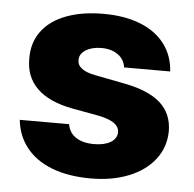

<svg xmlns="http://www.w3.org/2000/svg" viewBox="-44 -582 642 636"><g transform="rotate(5 276.5 -263.5)"><path d="M278.3 -423.8Q247.1 -423.8 226.3 -410.9Q205.6 -397.9 206.1 -377.9Q204.6 -343.8 266.6 -332L367.2 -312.5Q446.3 -296.9 485.1 -261.7Q523.9 -226.6 524.4 -168.9Q523.9 -115.7 492.9 -75.2Q461.9 -34.7 406.7 -12.5Q351.6 9.8 280.3 9.8Q205.6 9.8 151.1 -11.2Q96.7 -32.2 65.7 -71.3Q34.7 -110.4 29.3 -163.1H193.4Q197.8 -134.8 220.9 -119.6Q244.1 -104.5 281.2 -104.5Q315.4 -104.5 336.2 -116.9Q356.9 -129.4 357.4 -151.4Q356.4 -168.9 340.3 -180.4Q324.2 -191.9 290 -199.2L199.2 -215.8Q121.1 -230.5 81.5 -269.3Q42 -308.1 43 -369.1Q42.5 -421.4 70.6 -459.2Q98.6 -497.1 151.4 -517.1Q204.1 -537.1 275.4 -537.1Q346.2 -537.1 398.2 -516.4Q450.2 -495.6 479.2 -457.3Q508.3 -418.9 511.7 -366.2H358.4Q355 -392.6 333.3 -408.2Q311.5 -423.8 278.3 -423.8Z"/></g></svg>

Font: Pretendard ExtraBold
Style: Regular
Weight: 800
Designer: Base glyphs from Inter by Rasmus Andersson; Hangeul glyphs from Noto Sans CJK(Source Han Sans) by Jang Soo-young and Kan
Foundry: Kil Hyung-jin
Version: Version 1.309